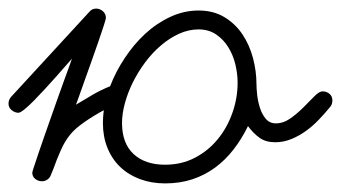

<svg xmlns="http://www.w3.org/2000/svg" viewBox="-67 -409 786 442"><path d="M390.1 -384.8Q424.3 -384.8 449.5 -369.6Q474.6 -354.5 491 -330.1Q507.3 -305.7 515.4 -275.4Q523.4 -245.1 523.4 -215.3Q523.4 -205.6 525.1 -190.2Q526.9 -174.8 531.5 -160.4Q536.1 -146 544.9 -135.5Q553.7 -125 567.9 -125Q585.4 -125 601.6 -136.5Q617.7 -147.9 631.6 -161.9Q645.5 -175.8 656.7 -187.3Q668 -198.7 675.3 -198.7Q684.6 -198.7 691.4 -193.1Q698.2 -187.5 698.2 -177.7Q698.2 -168.5 692.4 -162.1Q680.7 -147.9 667 -133.5Q653.3 -119.1 637.5 -107.7Q621.6 -96.2 603.8 -88.9Q585.9 -81.5 566.4 -81.5Q544.9 -81.5 530.5 -91.8Q516.1 -102.1 503.9 -118.7Q489.3 -88.9 470.5 -64.7Q451.7 -40.5 428.2 -23.2Q404.8 -5.9 376 3.7Q347.2 13.2 313 13.2Q281.7 13.2 255.4 3.4Q229 -6.3 210 -24.4Q190.9 -42.5 180.4 -68.4Q169.9 -94.2 169.9 -126Q169.9 -132.8 170.4 -140.1Q170.9 -147.5 171.9 -155.3Q148.4 -142.6 127.7 -128.2Q106.9 -113.8 96.2 -101.1Q82.5 -85 72.8 -62.7Q63 -40.5 56.2 -21L49.8 -5.4Q47.4 1 41.7 4.6Q36.1 8.3 29.8 8.3Q21 8.3 14.2 2.9Q7.3 -2.4 7.3 -11.7Q7.3 -13.2 11 -24.4Q14.6 -35.6 20.5 -53Q26.4 -70.3 33.9 -92Q41.5 -113.8 49.6 -136.7Q57.6 -159.7 65.7 -182.4Q73.7 -205.1 80.6 -223.9Q87.4 -242.7 92.3 -255.9Q97.2 -269 98.6 -273.9Q94.2 -269 84.7 -258.1Q75.2 -247.1 63 -233.4Q50.8 -219.7 37.1 -204.8Q23.4 -189.9 11.2 -177.5Q-1 -165 -10.7 -157.2Q-20.5 -149.4 -24.4 -149.4Q-32.7 -149.4 -40 -155.3Q-47.4 -161.1 -47.4 -170.4Q-47.4 -179.2 -41.5 -186L139.2 -382.3Q145 -389.2 154.3 -389.2Q163.1 -389.2 169.9 -383.1Q176.8 -377 176.8 -367.7Q176.8 -365.2 171.9 -350.1Q167 -335 159.7 -313.7Q152.3 -292.5 143.6 -267.8Q134.8 -243.2 127.2 -221.9Q119.6 -200.7 114.3 -185.5Q108.9 -170.4 107.9 -168Q126.5 -179.2 146 -190.7Q165.5 -202.1 186.5 -210.4Q199.2 -243.7 220 -275.1Q240.7 -306.6 267.1 -331.1Q293.5 -355.5 325 -370.1Q356.4 -384.8 390.1 -384.8ZM480 -218.8Q480 -238.8 474.9 -260.5Q469.7 -282.2 458.7 -300Q447.8 -317.9 430.7 -329.6Q413.6 -341.3 390.1 -341.3Q367.2 -341.3 345.2 -331.3Q323.2 -321.3 303.5 -304.4Q283.7 -287.6 267.3 -265.6Q251 -243.7 239 -219.7Q227.1 -195.8 220.5 -171.4Q213.9 -147 213.9 -126Q213.9 -79.1 240.5 -54.4Q267.1 -29.8 313 -29.8Q351.1 -29.8 381.8 -45.9Q412.6 -62 434.3 -88.6Q456.1 -115.2 468 -149.2Q480 -183.1 480 -218.8Z"/></svg>

Font: Helvetia Verbundene
Style: Regular
Weight: 400
Designer: Peter Wiegel, original typeface by Carl Albert Fahrenwaldt 1901
Foundry: Peter Wiegel
Version: Version 2.000